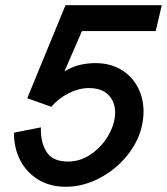

<svg xmlns="http://www.w3.org/2000/svg" viewBox="-20 -710 644 740"><path d="M34.2 -198.7 137.7 -219.2Q135.7 -162.1 159.2 -124.8Q182.6 -87.4 242.2 -87.4Q284.2 -87.4 321.3 -109.6Q358.4 -131.8 384.3 -167.5Q410.2 -203.1 419.9 -242.7Q423.8 -260.7 423.8 -275.9Q423.8 -317.9 397.9 -344.2Q372.1 -370.6 322.3 -370.6Q284.2 -370.6 244.6 -350.6Q205.1 -330.6 177.7 -298.3L85 -331.5L232.4 -689.9H603.5L580.1 -590.3H295.9L228.5 -435.1Q258.8 -453.1 288.6 -460Q318.4 -466.8 347.7 -466.8Q403.3 -466.8 445.3 -442.4Q487.3 -418 510.3 -375.2Q533.2 -332.5 533.2 -279.8Q533.2 -252.4 526.4 -222.2Q511.7 -160.6 467.3 -107.2Q422.9 -53.7 360.8 -22Q298.8 9.8 233.4 9.8Q171.9 9.8 126.5 -18.3Q81.1 -46.4 57.1 -94Q33.2 -141.6 34.2 -198.7Z"/></svg>

Font: Acari Sans SemiBold
Style: Italic
Weight: 600
Italic angle: -13°
Designer: Alfredo Marco Pradil and Stefan Peev
Foundry: Hanken Design Co.
Version: Version 1.045;January 11, 2019;FontCreator 11.5.0.2425 64-bi